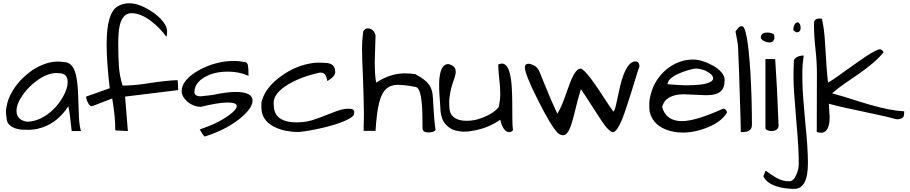

<svg xmlns="http://www.w3.org/2000/svg" viewBox="-20 -831 5730 1209"><path d="M410.2 -162.1Q336.9 -46.9 214.8 -19.5Q186.5 -13.7 163.6 -13.7Q140.6 -13.7 125.5 -14.2Q110.4 -14.6 91.8 -18.6Q73.2 -22.5 57.6 -31.2Q21.5 -51.8 21.5 -88.9Q17.6 -106.4 17.6 -128.4Q17.6 -150.4 27.3 -186.5Q37.1 -222.7 63 -264.6Q88.9 -306.6 126 -341.8Q203.1 -416 293 -437.5Q319.3 -443.4 341.3 -443.4Q363.3 -443.4 380.9 -440.4Q437.5 -440.4 457 -363.3Q469.7 -314.5 472.2 -227.1Q474.6 -139.6 477.1 -92.3Q479.5 -44.9 489.3 -5.9H431.6Q427.7 -32.2 425.8 -52.7Q423.8 -73.2 421.9 -90.8Q417 -131.8 410.2 -162.1ZM406.2 -313.5Q406.2 -370.1 350.6 -370.1Q343.8 -371.1 336.9 -371.1Q265.6 -371.1 186.5 -302.7Q149.4 -271.5 123 -232.4Q84 -176.8 84 -132.8Q84 -75.2 150.4 -64.5Q238.3 -66.4 318.4 -144.5Q352.5 -178.7 375 -218.8Q406.2 -272.5 406.2 -313.5Z M1095.7 -326.2Q1100.6 -326.2 1100.6 -299.8Q1100.6 -273.4 1102.5 -263.7L767.6 -222.7L785.2 -5.9L706.1 -9.8Q706.1 -97.7 686.5 -210.9L559.6 -162.1Q546.9 -162.1 538.1 -176.8Q522.5 -202.1 522.5 -222.7L670.9 -275.4Q651.4 -443.4 651.4 -548.3Q651.4 -653.3 668.9 -711.9Q686.5 -770.5 720.2 -790.5Q753.9 -810.5 792 -810.5Q830.1 -810.5 869.6 -793.9Q909.2 -777.3 945.3 -752Q981.4 -726.6 1006.8 -694.8Q1032.2 -663.1 1032.2 -632.8Q1032.2 -609.4 1027.3 -599.6Q988.3 -654.3 932.6 -697.3Q866.2 -748 807.6 -748Q752 -748 733.4 -668.9Q724.6 -627.9 724.6 -553.2Q724.6 -478.5 728.5 -416.5Q732.4 -354.5 752 -292Q812.5 -292 887.7 -302.7Q1032.2 -325.2 1095.7 -326.2Z M1462.9 -252Q1570.3 -252 1570.3 -197.3Q1570.3 -156.2 1510.7 -101.6Q1421.9 -20.5 1271.5 28.3Q1264.6 28.3 1256.3 14.6Q1248 1 1243.7 -6.3Q1239.3 -13.7 1237.3 -15.6Q1349.6 -52.7 1421.9 -105.5Q1470.7 -140.6 1470.7 -163.1Q1470.7 -185.5 1413.1 -185.5Q1355.5 -185.5 1244.1 -158.2Q1193.4 -160.2 1156.2 -194.3Q1124 -224.6 1124 -255.4Q1124 -286.1 1141.6 -312Q1159.2 -337.9 1188.5 -360.4Q1217.8 -382.8 1256.8 -401.4Q1352.5 -447.3 1455.1 -447.3Q1485.4 -447.3 1513.7 -441.4Q1537.1 -441.4 1541 -420.9Q1544.9 -400.4 1544.9 -353.5Q1487.3 -379.9 1415 -379.9Q1325.2 -379.9 1266.6 -343.8Q1206.1 -308.6 1204.1 -252Q1204.1 -224.6 1244.1 -224.6L1315.4 -232.4Q1407.2 -252 1462.9 -252Z M2210.9 -125Q2210.9 -120.1 2208.5 -109.9Q2206.1 -99.6 2182.1 -85.4Q2158.2 -71.3 2123.5 -58.6Q2088.9 -45.9 2047.9 -35.2Q2006.8 -24.4 1967.8 -16.6Q1886.7 0 1852.5 0Q1818.4 0 1778.8 -7.8Q1739.3 -15.6 1705.1 -33.2Q1626 -74.2 1626 -154.3Q1626 -160.2 1626 -177.7Q1626 -195.3 1640.6 -228Q1655.3 -260.7 1684.6 -293.5Q1713.9 -326.2 1752.9 -353.5Q1835 -412.1 1924.8 -429.7Q1956.1 -436.5 1977.1 -436.5Q1998 -436.5 2011.7 -436Q2025.4 -435.5 2040 -434.1Q2054.7 -432.6 2065.4 -426.8Q2090.8 -414.1 2090.8 -377Q2090.8 -353.5 2057.6 -331.1Q2048.8 -325.2 2042 -320.3Q2037.1 -342.8 2029.3 -358.4Q2021.5 -374 1995.1 -374Q1879.9 -349.6 1796.9 -300.8Q1703.1 -245.1 1703.1 -183.6Q1703.1 -176.8 1704.1 -168.9Q1704.1 -106.4 1752 -80.1Q1788.1 -60.5 1845.2 -60.5Q1902.3 -60.5 1944.3 -73.7Q1986.3 -86.9 2025.9 -103Q2065.4 -119.1 2103.5 -132.8Q2141.6 -146.5 2176.3 -146.5Q2210.9 -146.5 2210.9 -125Z M2722.7 -13.7Q2713.9 2.9 2677.2 2.9Q2640.6 2.9 2640.6 -23.4Q2640.6 -138.7 2635.7 -181.6Q2627 -276.4 2598.6 -283.2Q2528.3 -296.9 2483.9 -296.9Q2439.5 -296.9 2410.6 -270Q2381.8 -243.2 2366.7 -181.2Q2351.6 -119.1 2344.7 -6.8H2269.5Q2271.5 -62.5 2271.5 -110.4Q2271.5 -158.2 2269.5 -224.1Q2267.6 -290 2264.6 -368.2Q2259.8 -458 2259.8 -520Q2259.8 -582 2267.6 -633.8Q2277.3 -652.3 2295.9 -652.3Q2318.4 -652.3 2331.1 -636.2Q2343.8 -620.1 2344.7 -607.4L2339.8 -446.3Q2339.8 -355.5 2348.6 -310.5Q2436.5 -369.1 2530.3 -369.1Q2560.5 -369.1 2594.7 -364.3Q2668 -326.2 2690.4 -283.2Q2701.2 -260.7 2704.1 -235.4Q2707 -210 2708 -177.7Q2713.9 -66.4 2722.7 -13.7Z M2753.9 -129.9Q2753.9 -145.5 2751.5 -173.3Q2749 -201.2 2747.1 -234.4Q2745.1 -267.6 2745.1 -301.8Q2745.1 -335.9 2751 -364.3Q2763.7 -427.7 2803.7 -427.7Q2831.1 -419.9 2840.3 -408.2Q2849.6 -396.5 2849.6 -379.4Q2849.6 -362.3 2840.8 -336.9Q2808.6 -252 2808.6 -183.6Q2808.6 -161.1 2811.5 -135.7Q2827.1 -70.3 2918.9 -70.3Q2966.8 -70.3 3009.8 -86.9Q3091.8 -117.2 3121.1 -158.2Q3129.9 -203.1 3129.9 -236.8Q3129.9 -270.5 3127.4 -296.9Q3125 -323.2 3121.6 -355Q3118.2 -386.7 3117.2 -424.8Q3129.9 -430.7 3142.1 -430.7Q3154.3 -430.7 3167.5 -418Q3180.7 -405.3 3189.9 -370.1Q3199.2 -335 3202.1 -287.6Q3205.1 -240.2 3205.6 -189.5Q3206.1 -138.7 3206.1 -91.3Q3206.1 -43.9 3210 -9.8Q3198.2 1 3187.5 1Q3148.4 1 3129.9 -77.1Q3117.2 -66.4 3086.9 -50.8Q3022.5 -15.6 2934.6 -3.9Q2918 -2 2897.5 -2Q2877 -2 2846.2 -9.8Q2815.4 -17.6 2788.1 -45.9Q2760.7 -74.2 2753.9 -129.9Z M3637.7 -269.5Q3616.2 -198.2 3602.1 -137.7Q3587.9 -77.1 3574.2 -37.1Q3552.7 20.5 3525.4 20.5Q3510.7 20.5 3492.2 6.8Q3447.3 -41 3365.2 -205.1Q3285.2 -365.2 3285.2 -405.3Q3285.2 -422.9 3295.9 -427.2Q3306.6 -431.6 3320.3 -427.7Q3353.5 -418 3367.2 -397.5Q3374 -387.7 3383.8 -363.3L3408.2 -302.7Q3449.2 -200.2 3489.3 -115.2Q3510.7 -148.4 3530.3 -201.2L3560.5 -285.2Q3599.6 -395.5 3630.9 -397.5Q3655.3 -413.1 3777.3 -224.6Q3829.1 -144.5 3841.8 -128.9Q3850.6 -128.9 3862.8 -187.5Q3875 -246.1 3884.3 -286.6Q3893.6 -327.1 3907.2 -362.3Q3939.5 -444.3 3981.4 -444.3Q3995.1 -444.3 4000.5 -435.1Q4005.9 -425.8 4005.9 -419.9Q4005.9 -414.1 4005.9 -411.1Q3994.1 -377.9 3981.4 -335.4Q3968.8 -293 3954.6 -248.5Q3940.4 -204.1 3926.3 -160.6Q3912.1 -117.2 3898.4 -82Q3866.2 -5.9 3844.7 0Q3828.1 7.8 3791 -38.1Q3774.4 -59.6 3755.9 -88.9Q3737.3 -118.2 3716.8 -149.4Q3667 -227.5 3637.7 -269.5Z M4274.4 -68.4Q4360.4 -68.4 4533.2 -146.5Q4543.9 -146.5 4550.8 -139.2Q4557.6 -131.8 4557.6 -122.1Q4518.6 -55.7 4408.2 -18.6Q4297.9 18.6 4202.1 -5.9Q4093.8 -34.2 4070.3 -127.9Q4068.4 -146.5 4068.4 -177.7Q4068.4 -209 4084.5 -260.3Q4100.6 -311.5 4139.6 -357.4Q4178.7 -403.3 4231.4 -429.7Q4284.2 -456.1 4343.8 -456.1Q4400.4 -456.1 4470.7 -417Q4503.9 -398.4 4523.4 -375Q4543 -351.6 4543 -327.1Q4543 -320.3 4542 -313.5Q4540 -253.9 4484.4 -238.3Q4460 -231.4 4427.7 -231.4L4287.1 -237.3Q4216.8 -237.3 4179.7 -207Q4158.2 -190.4 4149.4 -157.2Q4173.8 -68.4 4274.4 -68.4ZM4251 -366.2Q4183.6 -335 4183.6 -300.8Q4261.7 -293.9 4300.8 -293.9Q4409.2 -293.9 4447.3 -312.5Q4470.7 -322.3 4470.7 -336.9Q4470.7 -354.5 4448.7 -370.1Q4426.8 -385.7 4403.3 -392.6Q4379.9 -399.4 4364.3 -399.4Q4348.6 -399.4 4313.5 -389.2Q4278.3 -378.9 4251 -366.2Z M4611.3 -632.8Q4620.1 -644.5 4628.4 -655.3Q4636.7 -666 4652.3 -666Q4686.5 -666 4705.1 -377.9Q4714.8 -210.9 4714.8 -43.9Q4714.8 1 4652.3 1L4644.5 0Q4644.5 -50.8 4641.6 -129.9Q4638.7 -209 4637.2 -267.6Q4635.7 -326.2 4633.8 -378.9Q4631.8 -431.6 4629.9 -473.1Q4627.9 -514.6 4627.4 -534.7Q4627 -554.7 4611.3 -632.8Z M4861.3 -459Q4874 -276.4 4882.8 -36.1Q4877 -5.9 4835.9 -5.9Q4825.2 -5.9 4814 -10.3Q4802.7 -14.6 4799.8 -22.5V-459ZM4770.5 -591.8Q4770.5 -626 4810.5 -626Q4836.9 -626 4853.5 -614.3Q4856.4 -603.5 4856.4 -593.3Q4856.4 -583 4848.6 -573.2Q4840.8 -563.5 4825.2 -563.5Q4809.6 -563.5 4793.9 -570.8Q4778.3 -578.1 4770.5 -591.8Z M5067.4 195.3Q5067.4 358.4 4981.4 358.4Q4972.7 358.4 4959.5 357.9Q4946.3 357.4 4920.4 354Q4894.5 350.6 4868.2 341.8Q4804.7 320.3 4787.1 279.3Q4787.1 276.4 4792 265.6Q4800.8 246.1 4800.8 243.2Q4833 267.6 4870.1 289.1Q4907.2 310.5 4949.2 310.5Q4977.5 310.5 4994.1 269.5Q5009.8 234.4 5009.8 199.2Q5009.8 104.5 4996.1 -46.9Q4976.6 -274.4 4976.6 -336.4Q4976.6 -398.4 4978.5 -437.5Q4975.6 -460.9 5000 -472.7Q5018.6 -481.4 5041 -481.4Q5032.2 -420.9 5032.2 -385.7Q5032.2 -350.6 5032.7 -313Q5033.2 -275.4 5038.6 -203.1Q5043.9 -130.9 5050.8 -58.6Q5067.4 98.6 5067.4 195.3ZM5005.9 -690.4Q5021.5 -679.7 5021.5 -656.2Q5021.5 -632.8 5003.9 -627.9Q5002.9 -627.9 4996.6 -627.9Q4990.2 -627.9 4975.6 -640.6Q4975.6 -671.9 4990.2 -685.5Q4996.1 -690.4 5005.9 -690.4Z M5199.2 -177.7 5204.1 -92.8Q5204.1 -14.6 5167 2Q5159.2 4.9 5148.4 4.9Q5137.7 4.9 5123 0L5124 -365.2Q5124 -444.3 5114.7 -523.9Q5105.5 -603.5 5105.5 -682.6Q5105.5 -713.9 5138.7 -713.9H5146.5Q5153.3 -713.9 5155.3 -712.9Q5169.9 -652.3 5174.8 -566.4Q5185.5 -376 5194.3 -310.5Q5210.9 -319.3 5268.6 -360.4Q5326.2 -401.4 5361.3 -426.3Q5396.5 -451.2 5427.7 -472.7Q5501 -520.5 5519.5 -520.5Q5535.2 -520.5 5543.9 -502Q5495.1 -440.4 5386.7 -365.2Q5342.8 -335 5299.3 -305.2Q5255.9 -275.4 5219.7 -243.2Q5285.2 -225.6 5343.8 -206.5Q5402.3 -187.5 5457 -171.9Q5583 -134.8 5673.8 -129.9Q5673.8 -103.5 5668.9 -95.7Q5660.2 -82 5632.8 -80.1H5625Q5565.4 -96.7 5466.8 -117.2Q5272.5 -157.2 5199.2 -177.7Z"/></svg>

Font: Architects Daughter
Style: Regular
Weight: 400
Designer: Kimberly Geswein
Foundry: Kimberly Geswein
Version: Version 1.003 2010